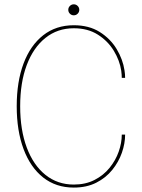

<svg xmlns="http://www.w3.org/2000/svg" viewBox="-20 -861 658 890"><path d="M560 -237Q560 -196 545 -153Q530 -110 500.2 -73.2Q470.5 -36.5 426 -14Q381.5 8.5 322 8.5Q239.5 8.5 180.2 -38.2Q121 -85 89.2 -170Q57.5 -255 57.5 -368.5Q57.5 -482.5 89.2 -566.8Q121 -651 180.2 -697.5Q239.5 -744 322 -744Q392.5 -744 442.2 -712.8Q492 -681.5 520.8 -633.5Q549.5 -585.5 557 -535.5Q560 -517.5 560 -500H544.5Q544.5 -514 542 -533Q535 -580.5 507.5 -625.8Q480 -671 433.5 -700.5Q387 -730 322 -730Q246.5 -730 190.5 -685.2Q134.5 -640.5 104 -559.5Q73.5 -478.5 73.5 -368.5Q73.5 -259 104 -177.2Q134.5 -95.5 190.5 -50.5Q246.5 -5.5 322 -5.5Q376.5 -5.5 418 -26.8Q459.5 -48 487.8 -82.8Q516 -117.5 530.2 -158Q544.5 -198.5 544.5 -237ZM322 -790Q311.5 -790 304 -797.5Q296.5 -805 296.5 -815.5Q296.5 -826 304 -833.5Q311.5 -841 322 -841Q332.5 -841 340 -833.5Q347.5 -826 347.5 -815.5Q347.5 -805 340 -797.5Q332.5 -790 322 -790Z"/></svg>

Font: Epilogue Thin
Style: Regular
Weight: 250
Designer: Tyler Finck
Foundry: Etcetera Type Co
Version: Version 2.111